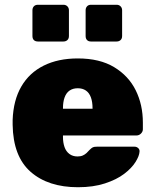

<svg xmlns="http://www.w3.org/2000/svg" viewBox="-20 -775 649 805"><path d="M307 10Q182 10 108.5 -54.5Q35 -119 33 -252Q33 -256 33 -262.5Q33 -269 33 -272Q36 -355 69.5 -412.5Q103 -470 163.5 -500Q224 -530 306 -530Q398 -530 458.5 -493.5Q519 -457 549 -396.5Q579 -336 579 -261V-233Q579 -223 571 -215Q563 -207 552 -207H244Q244 -207 244 -205Q244 -203 244 -201Q244 -177 250.5 -158.5Q257 -140 271 -129.5Q285 -119 305 -119Q318 -119 327 -123Q336 -127 343 -133.5Q350 -140 355 -146Q364 -155 369.5 -157.5Q375 -160 387 -160H544Q553 -160 559.5 -154Q566 -148 565 -139Q564 -121 548 -95.5Q532 -70 500.5 -46Q469 -22 420 -6Q371 10 307 10ZM244 -319H368V-321Q368 -348 361 -367Q354 -386 340 -395.5Q326 -405 306 -405Q286 -405 272 -395.5Q258 -386 251 -367Q244 -348 244 -321ZM361 -601Q351 -601 345 -607Q339 -613 339 -624V-732Q339 -742 345 -748.5Q351 -755 361 -755H469Q479 -755 485.5 -748.5Q492 -742 492 -732V-624Q492 -613 485.5 -607Q479 -601 469 -601ZM139 -601Q128 -601 122 -607Q116 -613 116 -624V-732Q116 -742 122 -748.5Q128 -755 139 -755H246Q256 -755 262.5 -748.5Q269 -742 269 -732V-624Q269 -613 262.5 -607Q256 -601 246 -601Z"/></svg>

Font: Rubik ExtraBold
Style: Regular
Weight: 800
Designer: Hubert and Fischer
Foundry: Hubert and Fischer
Version: Version 2.300;gftools[0.9.30]